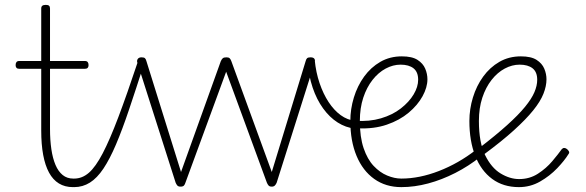

<svg xmlns="http://www.w3.org/2000/svg" viewBox="-20 -750 2400 787"><path d="M279 17Q246 17 221.5 2Q197 -13 181 -42.5Q165 -72 157 -115Q149 -158 149 -215V-468H59Q51 -468 47.5 -472Q44 -476 44 -483Q44 -491 47.5 -495.5Q51 -500 59 -500H149V-715Q149 -723 153.5 -726.5Q158 -730 168 -730Q177 -730 181 -726.5Q185 -723 185 -715V-500H328Q336 -500 339.5 -495.5Q343 -491 343 -483Q343 -476 339.5 -472Q336 -468 328 -468H185V-221Q185 -176 190.5 -138.5Q196 -101 207.5 -74Q219 -47 237 -32.5Q255 -18 280 -18Q289 -18 293 -12.5Q297 -7 297 -0.5Q297 6 292.5 11.5Q288 17 279 17Z M284 17Q275 17 270 11.5Q265 6 265 -0.5Q265 -7 270 -12.5Q275 -18 284 -18Q317 -18 344.5 -42Q372 -66 401 -121.5Q430 -177 465 -269.5Q500 -362 546 -500Q549 -508 555.5 -507.5Q562 -507 567.5 -502Q573 -497 571 -490Q537 -384 509 -301Q481 -218 455.5 -158Q430 -98 404 -59Q378 -20 348.5 -1.5Q319 17 284 17Z M720 15Q711 15 707 10.5Q703 6 700 -1L543 -493Q540 -501 544.5 -508Q549 -515 560 -515Q570 -515 574 -511.5Q578 -508 580 -500L722 -45L885 -499Q889 -508 893.5 -511.5Q898 -515 908 -515Q917 -515 921 -511.5Q925 -508 928 -500L1094 -45L1233 -500Q1235 -508 1239 -511.5Q1243 -515 1253 -515Q1265 -515 1269 -508.5Q1273 -502 1269 -491L1114 -1Q1111 6 1106.5 10.5Q1102 15 1094 15Q1085 15 1081 10.5Q1077 6 1074 -1L907 -456L740 -1Q738 6 734 10.5Q730 15 720 15Z M1434 -223Q1397 -227 1364 -248Q1331 -269 1304.5 -305.5Q1278 -342 1261.5 -391Q1245 -440 1240 -500Q1240 -504 1244 -507Q1248 -510 1254 -511Q1260 -512 1265 -510.5Q1270 -509 1270 -504Q1275 -453 1290 -409Q1305 -365 1327 -331.5Q1349 -298 1376.5 -278Q1404 -258 1435 -255Q1444 -254 1447 -249Q1450 -244 1449 -237.5Q1448 -231 1444 -226.5Q1440 -222 1434 -223Z M1436 -255Q1494 -251 1541.5 -265Q1589 -279 1623 -305.5Q1657 -332 1675.5 -363Q1694 -394 1694 -423Q1694 -455 1675 -470Q1656 -485 1622 -485Q1591 -485 1561 -469Q1531 -453 1507 -422.5Q1483 -392 1469 -349.5Q1455 -307 1455 -254Q1455 -188 1470.5 -142.5Q1486 -97 1511.5 -70Q1537 -43 1567 -30.5Q1597 -18 1625 -18Q1633 -18 1637 -12.5Q1641 -7 1641 -0.5Q1641 6 1637 11.5Q1633 17 1625 17Q1561 17 1514 -16.5Q1467 -50 1441.5 -111Q1416 -172 1416 -254Q1416 -303 1430.5 -350.5Q1445 -398 1472.5 -436Q1500 -474 1539 -496.5Q1578 -519 1627 -519Q1669 -519 1691.5 -504.5Q1714 -490 1723 -468.5Q1732 -447 1732 -425Q1732 -392 1712 -355.5Q1692 -319 1655 -288Q1618 -257 1565.5 -239Q1513 -221 1447 -224Z M1625 17Q1617 17 1613 11.5Q1609 6 1609 -0.5Q1609 -7 1613 -12.5Q1617 -18 1625 -18Q1699 -18 1779 -49Q1859 -80 1930 -135L1950 -108Q1901 -69 1846 -41Q1791 -13 1735 2Q1679 17 1625 17Z M2107 17Q2043 17 1997.5 -16.5Q1952 -50 1928 -111Q1904 -172 1904 -254Q1904 -303 1918.5 -350.5Q1933 -398 1960.5 -436Q1988 -474 2027 -496.5Q2066 -519 2115 -519Q2157 -519 2179.5 -504.5Q2202 -490 2211 -468.5Q2220 -447 2220 -425Q2220 -397 2207.5 -365.5Q2195 -334 2165.5 -297.5Q2136 -261 2087 -216.5Q2038 -172 1965 -118L1944 -143Q2013 -196 2059 -237.5Q2105 -279 2132 -312Q2159 -345 2170.5 -372Q2182 -399 2182 -423Q2182 -455 2163 -470Q2144 -485 2110 -485Q2079 -485 2049 -469Q2019 -453 1995 -422.5Q1971 -392 1957 -349.5Q1943 -307 1943 -254Q1943 -166 1968.5 -114Q1994 -62 2032 -39Q2070 -16 2108 -16Q2151 -16 2185 -38Q2219 -60 2243.5 -89Q2268 -118 2283 -139Q2288 -144 2293.5 -143.5Q2299 -143 2304 -139Q2309 -135 2312 -129.5Q2315 -124 2310 -118Q2294 -92 2264 -60.5Q2234 -29 2194 -6Q2154 17 2107 17Z"/></svg>

Font: Playwrite FR Moderne Thin
Style: Regular
Weight: 250
Version: Version 1.002